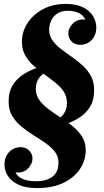

<svg xmlns="http://www.w3.org/2000/svg" viewBox="-20 -701 533 981"><path d="M231 -550Q231 -519 247.5 -495.5Q264 -472 290.5 -451.5Q317 -431 346 -411Q375 -391 401.5 -367Q428 -343 444.5 -312.5Q461 -282 461 -241Q461 -188 438.5 -153Q416 -118 380 -96.5Q344 -75 302 -62Q260 -49 222 -40L226 -75Q276 -85 299 -111Q322 -137 322 -175Q322 -208 305.5 -233Q289 -258 262.5 -279Q236 -300 207 -321Q178 -342 151.5 -365.5Q125 -389 108.5 -418.5Q92 -448 92 -487Q92 -538 120 -582Q148 -626 198.5 -653.5Q249 -681 316 -681Q370 -681 404.5 -663.5Q439 -646 455.5 -618.5Q472 -591 472 -561Q472 -534 461 -514Q450 -494 431.5 -483Q413 -472 390 -472Q363 -472 346 -489Q329 -506 329 -530Q329 -557 352.5 -581Q376 -605 416 -601Q403 -627 378.5 -636.5Q354 -646 328 -646Q292 -646 270.5 -630.5Q249 -615 240 -592.5Q231 -570 231 -550ZM279 130Q279 98 260.5 74.5Q242 51 213 30.5Q184 10 151.5 -10Q119 -30 90 -54Q61 -78 42.5 -108.5Q24 -139 24 -181Q24 -234 46.5 -268.5Q69 -303 105 -324.5Q141 -346 183 -359Q225 -372 263 -381L259 -346Q209 -336 186 -310.5Q163 -285 163 -247Q163 -214 181.5 -189Q200 -164 229 -142.5Q258 -121 290.5 -100Q323 -79 352 -55.5Q381 -32 399.5 -2.5Q418 27 418 67Q418 117 389.5 161Q361 205 305.5 232.5Q250 260 169 260Q111 260 74 242.5Q37 225 20 197.5Q3 170 3 140Q3 113 14 93Q25 73 44 62Q63 51 85 51Q112 51 129 68Q146 85 146 109Q146 136 123 160Q100 184 59 180Q72 205 100 215Q128 225 161 225Q202 225 226 214.5Q250 204 261.5 188.5Q273 173 276 157Q279 141 279 130Z"/></svg>

Font: Brygada 1918
Style: Bold Italic
Weight: 700
Italic angle: -8°
Designer: Mateusz Machalski | Borys Kosmynka | Przemek Hoffer
Foundry: NIEPODLEGLA 2018
Version: Version 3.006